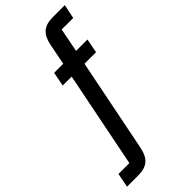

<svg xmlns="http://www.w3.org/2000/svg" viewBox="-365 -793 1047 1047"><g transform="rotate(-45 158.0 -270.0)"><path d="M130 102Q120 153 93 176.5Q66 200 15 200H-72L-56 118H28L139 -438H70L86 -520H156L180 -642Q190 -693 217 -716.5Q244 -740 295 -740H388L371 -658H282L255 -520H343L327 -438H238Z"/></g></svg>

Font: IBM Plex Sans Cond Medm
Style: Italic
Weight: 500
Width: 3
Italic angle: -11°
Designer: Mike Abbink, Paul van der Laan, Pieter van Rosmalen
Foundry: Bold Monday
Version: Version 1.3